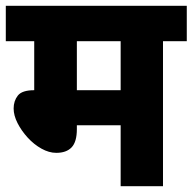

<svg xmlns="http://www.w3.org/2000/svg" viewBox="-20 -642 664 662"><path d="M542 -500V0H396V-210H245V-197Q245 -153 227 -134Q209 -115 174 -115Q149 -115 123 -129.5Q97 -144 75.5 -167.5Q54 -191 40.5 -217.5Q27 -244 27 -268Q27 -294 41.5 -312.5Q56 -331 98 -331V-500H0V-622H624V-500ZM396 -500H245V-331H396Z"/></svg>

Font: Noto Sans Devanagari SemiCondensed ExtraBold
Style: Regular
Weight: 800
Width: 4
Designer: Jelle Bosma - Monotype Design Team
Foundry: Monotype Imaging Inc.
Version: Version 2.004; ttfautohint (v1.8.4.7-5d5b)